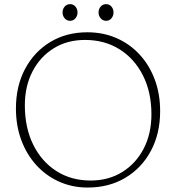

<svg xmlns="http://www.w3.org/2000/svg" viewBox="-20 -866 829 904"><path d="M391 -714Q466 -714 528.8 -686.5Q591.5 -659 637.5 -609Q683.5 -559 708.8 -491.2Q734 -423.5 734 -343Q734 -237 690.5 -155.8Q647 -74.5 570 -28.8Q493 17 393 17Q320 17 258.2 -10.8Q196.5 -38.5 151 -88.5Q105.5 -138.5 80.2 -206.5Q55 -274.5 55 -355Q55 -460.5 98 -541.5Q141 -622.5 216.8 -668.2Q292.5 -714 391 -714ZM693 -328Q693 -431.5 653.2 -510.5Q613.5 -589.5 543 -633.8Q472.5 -678 380 -678Q296.5 -678 232.8 -638.5Q169 -599 133 -529.5Q97 -460 97 -370Q97 -265 136.2 -185.2Q175.5 -105.5 245.2 -60.8Q315 -16 407 -16Q491 -16 555.5 -56Q620 -96 656.5 -166.2Q693 -236.5 693 -328ZM310 -768Q294.5 -768 284.5 -779.8Q274.5 -791.5 274.5 -807.5Q274.5 -823.5 284.5 -835Q294.5 -846.5 310 -846.5Q325.5 -846.5 335.2 -835Q345 -823.5 345 -807.5Q345 -791.5 335.2 -779.8Q325.5 -768 310 -768ZM479.5 -768Q464 -768 454 -779.8Q444 -791.5 444 -807.5Q444 -823.5 454 -835Q464 -846.5 479.5 -846.5Q495 -846.5 504.8 -835Q514.5 -823.5 514.5 -807.5Q514.5 -791.5 504.8 -779.8Q495 -768 479.5 -768Z"/></svg>

Font: Fraunces 9pt S100 Thin
Style: Regular
Weight: 100
Version: Version 1.000; ttfautohint (v1.8.3)